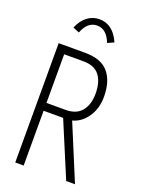

<svg xmlns="http://www.w3.org/2000/svg" viewBox="-151 -872 701 942"><g transform="rotate(20 200.0 -401.0)"><path d="M52 0V-623H190Q275 -623 313 -577.5Q351 -532 351 -452Q351 -390 320.5 -345.5Q290 -301 244 -289L364 0H318L198 -286H96V0ZM96 -327H196Q252 -327 279.5 -361Q307 -395 307 -452Q307 -513 280.5 -547Q254 -581 196 -581H96ZM127 -706 94 -720Q111 -761 139 -781.5Q167 -802 201 -802Q272 -802 308 -720L275 -705Q250 -769 201 -769Q151 -769 127 -706Z"/></g></svg>

Font: Inconsolata Condensed Light
Style: Regular
Weight: 300
Width: 3
Monospace: yes
Designer: Raph Levien, Cyreal, Brenton Simpson
Foundry: Raph Levien, Cyreal, Google
Version: Version 3.001; ttfautohint (v1.8.2.53-6de2)